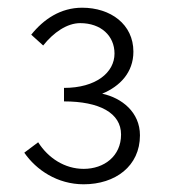

<svg xmlns="http://www.w3.org/2000/svg" viewBox="-20 -912 442 498"><path d="M197 -434C279 -434 343 -481 343 -561C343 -621 296 -658 245 -669C291 -688 326 -724 326 -778C326 -849 267 -892 193 -892C137 -892 93 -862 61 -822L92 -794C119 -828 154 -852 188 -852C242 -852 277 -819 277 -773C277 -724 229 -684 146 -684V-649C238 -649 294 -619 294 -563C294 -507 250 -474 197 -474C148 -474 105 -502 79 -543L43 -516C74 -471 129 -434 197 -434Z"/></svg>

Font: Noto Sans CJK JP Light
Style: Regular
Weight: 300
Designer: Ryoko NISHIZUKA (kana & ideographs); Paul D. Hunt (Latin, Greek & Cyrillic); Wenlong ZHANG (bopomofo); Sandoll Communica
Foundry: Adobe Systems Incorporated
Version: Version 1.004;PS 1.004;hotconv 1.0.82;makeotf.lib2.5.63406